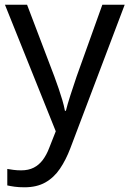

<svg xmlns="http://www.w3.org/2000/svg" viewBox="-20 -556 550 816"><path d="M1 -536H95L211 -231Q221 -204 229.5 -179Q238 -154 245 -130.5Q252 -107 256 -85H260Q266 -110 279 -150.5Q292 -191 306 -232L415 -536H510L279 74Q260 124 234.5 161.5Q209 199 172.5 219.5Q136 240 84 240Q60 240 42 237.5Q24 235 11 232V162Q22 164 37.5 166Q53 168 70 168Q101 168 123.5 156.5Q146 145 162 123.5Q178 102 189 73L217 2Z"/></svg>

Font: umalayalam15
Style: Book
Weight: 400
Designer: Jelle Bosma - Monotype Design Team
Foundry: Monotype Imaging Inc.
Version: Version 2.003